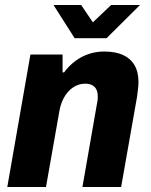

<svg xmlns="http://www.w3.org/2000/svg" viewBox="-20 -744 600 764"><path d="M9 0 101 -527H229V-456H235Q254 -482 279.5 -501Q305 -520 334 -529.5Q363 -539 394 -539Q439 -539 469 -525.5Q499 -512 515 -485Q531 -458 531 -418Q531 -404 529 -388.5Q527 -373 525 -357L462 0H308L366 -332Q368 -340 368.5 -347Q369 -354 369 -360Q369 -377 363.5 -388Q358 -399 347 -405Q336 -411 319 -411Q300 -411 283 -403Q266 -395 252.5 -380.5Q239 -366 229.5 -345.5Q220 -325 216 -300L163 0ZM537 -724 404 -592H277L193 -724H303L370 -625H318L422 -724Z"/></svg>

Font: Archivo SemiCondensed ExtraBold
Style: Italic
Weight: 800
Width: 4
Italic angle: -10°
Designer: Hector Gatti
Foundry: Omnibus-Type
Version: Version 2.001